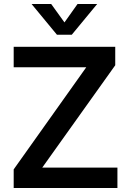

<svg xmlns="http://www.w3.org/2000/svg" viewBox="-20 -948 648 968"><path d="M572 -103V0H49V-94L415 -609H49V-712H561V-619L193 -103ZM470 -928 342 -773H267L139 -928H238L305 -835L371 -928Z"/></svg>

Font: Muli
Style: Bold
Weight: 700
Designer: Vernon Adams
Foundry: Vernon Adams
Version: Version 2.001